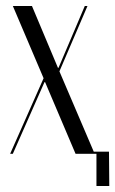

<svg xmlns="http://www.w3.org/2000/svg" viewBox="-20 -515 386 643"><path d="M23 -495 126 -253 14 0H23L129 -240H131L233 0H303V108H346L345 -7H294L179 -276L273 -495H264L176 -288H174L87 -495Z"/></svg>

Font: Moniqa Display
Style: Regular
Weight: 400
Designer: Rajesh Rajput
Foundry: Rajesh Rajput
Version: Version 1.000